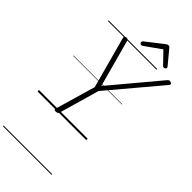

<svg xmlns="http://www.w3.org/2000/svg" viewBox="-511 -1332 1907 1907"><g transform="rotate(45 442.5 -378.0)"><path d="M268 14Q242 14 247 -5L371 -432L224 -972Q220 -987 226.5 -994.5Q233 -1002 246 -1003Q261 -1003 266 -998Q271 -993 274 -982L409 -486L826 -984Q838 -998 846.5 -1002Q855 -1006 868 -1000Q881 -997 884 -988.5Q887 -980 877 -968L425 -431L303 -5Q297 14 268 14ZM401 -1053Q393 -1053 386.5 -1060.5Q380 -1068 380 -1075Q380 -1081 382 -1084.5Q384 -1088 388 -1092L566 -1231Q575 -1238 581.5 -1241Q588 -1244 596 -1244Q603 -1244 609 -1240.5Q615 -1237 620 -1230L737 -1089Q740 -1086 741.5 -1081.5Q743 -1077 743 -1074Q743 -1065 734.5 -1059Q726 -1053 719 -1053Q713 -1053 708.5 -1056Q704 -1059 700 -1063L588 -1179L423 -1062Q416 -1058 411.5 -1055.5Q407 -1053 401 -1053ZM0 478H683V488H0ZM0 -20H683V0H0ZM0 -505H683V-500H0ZM0 -998H683V-988H0Z"/></g></svg>

Font: Playwrite AU SA Guides
Style: Regular
Weight: 400
Designer: Veronika Burian, José Scaglione
Foundry: TypeTogether
Version: Version 1.003